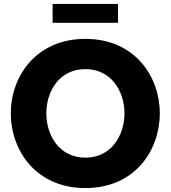

<svg xmlns="http://www.w3.org/2000/svg" viewBox="-20 -948 869 978"><path d="M581 -832V-928H248V-832ZM415 10C666 10 794 -181 794 -371C794 -559 666 -750 415 -750C164 -750 35 -559 35 -371C35 -181 164 10 415 10ZM415 -145C283 -145 216 -257 216 -371C216 -484 283 -596 415 -596C546 -596 614 -484 614 -371C614 -257 546 -145 415 -145Z"/></svg>

Font: Be Vietnam Pro ExtraBold
Style: Regular
Weight: 800
Designer: Lam Bao, Tony Le, Vietanh Nguyen
Foundry: Yellow Type Foundry
Version: Version 1.002